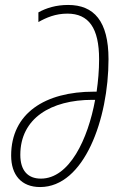

<svg xmlns="http://www.w3.org/2000/svg" viewBox="-20 -745 492 775"><path d="M142 10C320 10 418 -265 418 -506C418 -660 359 -725 255 -725C207 -725 167 -713 135 -695V-656C167 -674 204 -690 252 -690C338 -690 380 -632 380 -506C380 -460 376 -417 370 -375H359C162 -375 25 -288 25 -117C25 -39 66 10 142 10ZM145 -24C92 -24 62 -57 62 -120C62 -267 185 -342 353 -342H364C335 -183 260 -24 145 -24Z"/></svg>

Font: Noto Sans ExtraCondensed ExtraLight
Style: Italic
Weight: 200
Width: 2
Italic angle: -12°
Designer: Monotype Design Team
Foundry: Monotype Imaging Inc.
Version: Version 2.013